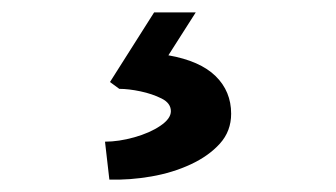

<svg xmlns="http://www.w3.org/2000/svg" viewBox="-20 -44 540 309"><path d="M149 184Q171 184 196 177Q221 170 238 158.5Q255 147 255 135Q255 122 240 114.5Q225 107 206 103Q187 99 172 99L157 88L228 -24H295L251 45Q302 54 327 78.5Q352 103 352 139Q352 167 334 187Q316 207 287 220.5Q258 234 223.5 240Q189 246 156 245Z"/></svg>

Font: Mach Medium
Style: Regular
Weight: 500
Version: Version 1.002